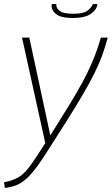

<svg xmlns="http://www.w3.org/2000/svg" viewBox="-57 -706 553 950"><path d="M-37 196Q4 188 30 173.5Q56 159 78 132.5Q100 106 129 61L167 2L52 -520H88L192 -36L245 -121Q291 -194 323 -249Q355 -304 376.5 -348.5Q398 -393 413.5 -433.5Q429 -474 442 -520H476Q463 -471 447.5 -429Q432 -387 409.5 -342Q387 -297 353.5 -239.5Q320 -182 270 -103L188 26Q153 82 126 118.5Q99 155 75 177Q51 199 25.5 209.5Q0 220 -33 224ZM303 -617Q243 -617 219 -637.5Q195 -658 199 -686H222Q219 -668 237 -653Q255 -638 305 -638Q354 -638 374 -652Q394 -666 403 -686H425Q422 -658 392.5 -637.5Q363 -617 303 -617Z"/></svg>

Font: Raleway ExtraLight
Style: Italic
Weight: 200
Italic angle: -12°
Designer: Matt McInerney, Pablo Impallari, Rodrigo Fuenzalida
Foundry: Matt McInerney, Pablo Impallari, Rodrigo Fuenzalida
Version: Version 4.026